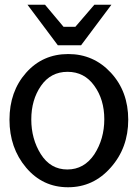

<svg xmlns="http://www.w3.org/2000/svg" viewBox="-20 -770 580 810"><path d="M448 -463Q375 -542 268 -542Q160 -542 90 -463Q20 -384 20 -265Q20 -146 90 -63Q160 20 267 20Q374 20 447 -63Q521 -146 521 -265Q521 -384 448 -463ZM153 -408Q194 -467 265 -467Q336 -467 378 -408Q420 -350 420 -267Q420 -184 378 -119Q335 -55 264 -55Q193 -55 152 -120Q112 -184 112 -266Q112 -349 153 -408ZM248 -657 170 -750H96L224 -579H322L450 -750H378L298 -657Z"/></svg>

Font: Sawarabi Gothic
Style: Regular
Weight: 400
Designer: mshio (mshio@users.sourceforge.jp)
Version: Version 20141215